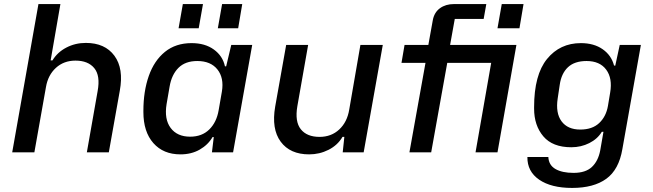

<svg xmlns="http://www.w3.org/2000/svg" viewBox="-20 -749 3211 944"><path d="M40 0 169 -729H277L229 -452H238Q262 -492 306 -515Q350 -538 402 -538Q496 -538 542.5 -475Q589 -412 569 -303L515 0H407L460 -301Q474 -377 443.5 -414Q413 -451 351 -451Q294 -451 255 -415.5Q216 -380 206 -321L149 0Z M867 10Q783 10 734 -45.5Q685 -101 685 -198V-204Q685 -300 711.5 -375.5Q738 -451 791 -494Q844 -537 922 -537Q988 -537 1031.5 -505.5Q1075 -474 1086 -423H1092L1117 -528H1220L1126 0H1022L1031 -75H1025Q1003 -37 962 -13.5Q921 10 867 10ZM915 -77Q973 -77 1009 -112.5Q1045 -148 1055 -207L1071 -299Q1082 -366 1049 -407.5Q1016 -449 950 -449Q891 -449 857.5 -415.5Q824 -382 814 -324L799 -237Q787 -163 819 -120Q851 -77 915 -77ZM858 -610 879 -729H978L957 -610ZM1051 -610 1072 -729H1171L1151 -610Z M1500 10Q1406 10 1360 -52.5Q1314 -115 1333 -225L1387 -528H1495L1442 -227Q1429 -151 1459 -113.5Q1489 -76 1551 -76Q1609 -76 1648 -112.5Q1687 -149 1697 -210L1752 -528H1862L1768 0H1665L1673 -76H1664Q1640 -35 1595.5 -12.5Q1551 10 1500 10Z M2426 -610 2447 -729H2554L2534 -610ZM2395 -440H2179L2100 0H1993L2072 -440H1954L1969 -528H2086L2108 -650Q2115 -688 2143 -708.5Q2171 -729 2212 -729H2371L2358 -656H2216L2193 -528H2519L2426 0H2318Z M2793 175Q2690 175 2631 134.5Q2572 94 2573 23H2676Q2678 63 2711 82Q2744 101 2800 101Q2859 101 2890 72Q2921 43 2931 -9L2947 -101H2939Q2918 -66 2877.5 -45.5Q2837 -25 2789 -25Q2697 -25 2651.5 -78.5Q2606 -132 2606 -215V-222Q2606 -381 2669.5 -459Q2733 -537 2836 -537Q2900 -537 2943 -507Q2986 -477 2999 -427L3005 -426L3027 -528H3131L3040 -16Q3023 85 2961 130Q2899 175 2793 175ZM2833 -112Q2892 -112 2926 -144Q2960 -176 2969 -228L2980 -294Q2992 -364 2960.5 -406.5Q2929 -449 2864 -449Q2805 -449 2772.5 -418.5Q2740 -388 2732 -332L2722 -265Q2711 -193 2741 -152.5Q2771 -112 2833 -112Z"/></svg>

Font: Hubot Sans Medium
Style: Italic
Weight: 500
Italic angle: -10°
Designer: Deni Anggara
Foundry: GitHub
Version: Version 1.001; ttfautohint (v1.8.4.7-5d5b);gftools[0.9.31]